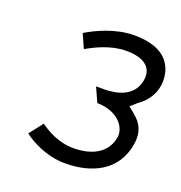

<svg xmlns="http://www.w3.org/2000/svg" viewBox="-105 -656 688 729"><g transform="rotate(20 239.0 -291.5)"><path d="M129 -506 154 -450C187 -469 246 -499 307 -499C367 -500 419 -478 409 -418C398 -350 333 -333 279 -333H246L272 -275C356 -274 395 -221 389 -180C378 -112 318 -83 245 -83C183 -83 136 -112 108 -132L65 -77C94 -55 157 -18 235 -18C343 -18 439 -63 457 -177C465 -226 448 -260 416 -284V-285L391 -305L420 -331H421C448 -351 471 -380 477 -420C480 -440 493 -565 317 -565C239 -565 165 -528 129 -506Z"/></g></svg>

Font: Charger Static
Style: Obl
Weight: 1000
Designer: Jasper
Foundry: KineticPlasma Fonts/Cannot Into Space Fonts
Version: Version 1.1